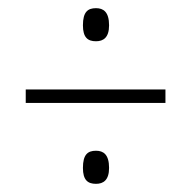

<svg xmlns="http://www.w3.org/2000/svg" viewBox="-20 -592 469 470"><path d="M215 -491C233 -491 247 -500 247 -530C247 -563 233 -572 215 -572C195 -572 183 -563 183 -530C183 -500 195 -491 215 -491ZM43 -373V-340H385V-373ZM215 -142C233 -142 247 -151 247 -181C247 -214 233 -223 215 -223C195 -223 183 -214 183 -181C183 -151 195 -142 215 -142Z"/></svg>

Font: Noto Serif Sinhala ExtraCondensed ExtraLight
Style: Regular
Weight: 200
Width: 2
Designer: Jelle Bosma - Monotype Design Team
Foundry: Monotype Imaging Inc.
Version: Version 2.007